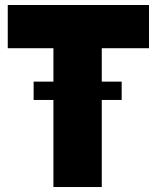

<svg xmlns="http://www.w3.org/2000/svg" viewBox="-20 -752 630 772"><path d="M389.2 0H194.8V-350.1H115.2V-423.8H194.8V-558.1H11.2V-731.9H579.1V-558.1H389.2V-423.8H469.2V-350.1H389.2Z"/></svg>

Font: Squarion Black
Style: Regular
Weight: 900
Designer: Natanael Gama
Version: Version 1.00;September 12, 2019;FontCreator 11.5.0.2425 64-b